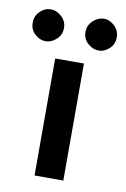

<svg xmlns="http://www.w3.org/2000/svg" viewBox="-93 -632 445 677"><g transform="rotate(10 129.5 -293.5)"><path d="M79 -419H182V0H79ZM-21 -530Q-21 -554 -4 -570.5Q13 -587 35 -587Q55 -587 73 -570.5Q91 -554 91 -530Q91 -505 73 -489Q55 -473 35 -473Q14 -473 -3.5 -489Q-21 -505 -21 -530ZM168 -530Q168 -554 186 -570.5Q204 -587 225 -587Q245 -587 262.5 -570.5Q280 -554 280 -530Q280 -505 262.5 -489Q245 -473 225 -473Q204 -473 186 -489Q168 -505 168 -530Z"/></g></svg>

Font: Josefin Sans Thin Medium
Style: Regular
Weight: 500
Version: Version 2.000